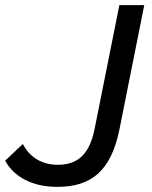

<svg xmlns="http://www.w3.org/2000/svg" viewBox="-61 -720 594 748"><path d="M162 8C293 8 372 -52 405 -219L501 -700H404L307 -215C287 -117 240 -78 164 -78C102 -78 54 -108 28 -159L-41 -94C-6 -30 66 8 162 8Z"/></svg>

Font: AWKNG-Font Medium
Style: Italic
Weight: 500
Italic angle: -11.3°
Designer: Awakening Church
Foundry: Awakening Church
Version: Version 1.700;PS 001.700;hotconv 1.0.88;makeotf.lib2.5.64775